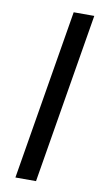

<svg xmlns="http://www.w3.org/2000/svg" viewBox="-84 -768 433 808"><g transform="rotate(10 132.0 -363.5)"><path d="M251.4 -727.3H163.4L42.6 0H130.7Z"/></g></svg>

Font: TID UI
Style: Italic
Weight: 400
Italic angle: -9.39999°
Designer: The TID Project Authors
Foundry: Bakken & Bæck
Version: Version 1.001;hotconv 1.0.109;makeotfexe 2.5.65596